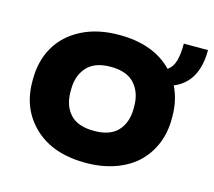

<svg xmlns="http://www.w3.org/2000/svg" viewBox="-88 -678 885 795"><g transform="rotate(15 355.0 -281.0)"><path d="M41 -258.8V-269Q41 -346.7 75.7 -407.2Q110.4 -467.8 178.5 -502.9Q246.6 -538.1 339.4 -538.1Q487.3 -538.1 568.4 -454.1Q589.8 -468.8 598.1 -497.6Q606.4 -526.4 606.4 -572.3H710Q710 -435.1 610.8 -394.5Q638.7 -337.4 638.7 -269V-258.8Q638.7 -200.7 618.7 -151.6Q598.6 -102.5 561.3 -66.7Q523.9 -30.8 467 -10.5Q410.2 9.8 340.3 9.8Q201.2 9.8 121.1 -65.2Q41 -140.1 41 -258.8ZM339.4 -401.4Q271 -401.4 237.8 -364.5Q204.6 -327.6 204.6 -269V-258.8Q204.6 -198.7 237.5 -162.8Q270.5 -127 340.3 -127Q409.2 -127 442.1 -163.1Q475.1 -199.2 475.1 -258.8V-269Q475.1 -327.6 441.9 -364.5Q408.7 -401.4 339.4 -401.4Z"/></g></svg>

Font: Bert Sans Black
Style: Regular
Weight: 900
Designer: Christian Robertson, Adam Twardoch, & Cristiano Sobral
Foundry: Google
Version: Version 12.135;January 10, 2020;FontCreator 12.0.0.2547 64-b